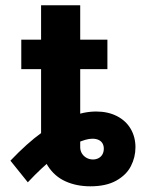

<svg xmlns="http://www.w3.org/2000/svg" viewBox="-20 -677 547 709"><path d="M276.2 -657.5V-133.3Q276.2 -120.7 282.4 -110.5Q288.7 -100.2 299.4 -94.2Q310.1 -88.1 323.6 -88.1Q334.6 -88.1 343.9 -93Q353.2 -97.8 358.2 -106.9Q363.3 -115.9 363.3 -128.2Q363.3 -138.8 358.8 -147Q354.3 -155.3 344.8 -160Q335.2 -164.8 321 -164.8Q297.7 -164.8 262 -148Q226.4 -131.3 180.7 -95.4Q135 -59.5 82.7 -3.8L18.5 -83.7Q80.3 -148.6 134.5 -187.6Q188.7 -226.5 239.3 -245.8Q289.9 -265.2 335.2 -265.2Q378.9 -265.2 412.1 -248.1Q445.2 -231.1 462.7 -201Q480.2 -170.9 480.2 -133.2Q480.2 -96.2 463.3 -63.4Q446.5 -30.7 409 -9.8Q371.6 11 313.9 11Q262.8 11 222.2 -7.2Q181.5 -25.4 156.6 -64.3Q131.7 -103.2 131.7 -163.7V-657.5ZM376.6 -421.6H58.6V-530.4H376.6Z"/></svg>

Font: Pretendard Variable
Style: Regular
Weight: 400
Designer: Base glyphs from Inter by Rasmus Andersson; Hangul glyphs from Noto Sans CJK(Source Han Sans) by Jang Soo-young and Kang
Foundry: Kil Hyung-jin
Version: Version 1.100;FEAKit 1.0